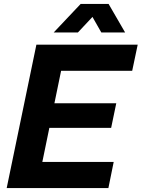

<svg xmlns="http://www.w3.org/2000/svg" viewBox="-20 -956 720 976"><path d="M14 0 165 -729H680L652 -596H255L298 -632L188 -98L160 -133H558L531 0ZM197 -306 222 -431H571L545 -306ZM253 -791 390 -936H532L616 -791H495L450 -870L376 -791Z"/></svg>

Font: Mona Sans ExtraLight
Style: Bold Italic
Weight: 700
Italic angle: -11.6951°
Version: Version 2.000